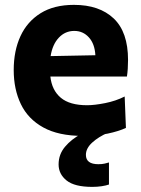

<svg xmlns="http://www.w3.org/2000/svg" viewBox="-20 -532 566 770"><path d="M311.5 13Q215 13 153.8 -20.8Q92.5 -54.5 63.8 -114.2Q35 -174 35 -251Q35 -328 62 -386.8Q89 -445.5 142.8 -479Q196.5 -512.5 276.5 -512.5Q378.5 -512.5 436 -458Q493.5 -403.5 493.5 -291.5Q493.5 -254 489 -225H182Q188 -170 223.8 -140Q259.5 -110 329.5 -110Q359 -110 401.8 -118.5Q444.5 -127 480 -145L485 -19Q456 -5.5 412 3.8Q368 13 311.5 13ZM278 -408Q241.5 -408 216 -381Q190.5 -354 183 -307L362.5 -310.5Q360 -356 336.5 -382Q313 -408 278 -408ZM350 217.5Q279 217.5 247 191.8Q215 166 215 127.5Q215 87 240.8 56.5Q266.5 26 306 5V-24L383 -32.5L413.5 0Q374.5 17 349.5 40Q324.5 63 324.5 89Q324.5 126.5 374.5 126.5Q389.5 126.5 400 124Q410.5 121.5 417 119.5V208Q406 212 388 214.8Q370 217.5 350 217.5Z"/></svg>

Font: Commissioner
Style: Bold
Weight: 700
Designer: Kostas Bartsokas
Foundry: Kostas Bartsokas
Version: Version 1.000; ttfautohint (v1.8.3)